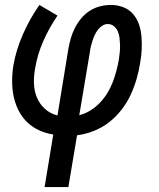

<svg xmlns="http://www.w3.org/2000/svg" viewBox="-20 -540 640 775"><path d="M160 215 195 3Q164 -2 137 -14.5Q110 -27 89 -47.5Q68 -68 54.5 -95Q41 -122 35 -151.5Q29 -181 29 -212.5Q29 -244 34 -276Q45 -339 72.5 -401.5Q100 -464 139 -520L212 -477Q178 -427 154.5 -373.5Q131 -320 122 -265Q116 -234 117 -203.5Q118 -173 129 -146.5Q140 -120 161.5 -100.5Q183 -81 212 -74L256 -343Q260 -365 266 -386Q272 -407 282.5 -427.5Q293 -448 308 -466Q323 -484 342.5 -496.5Q362 -509 384 -514.5Q406 -520 428 -520Q454 -520 477.5 -511Q501 -502 517 -483.5Q533 -465 541 -441.5Q549 -418 551 -392.5Q553 -367 552 -341Q551 -315 546 -288Q541 -255 531.5 -222Q522 -189 507.5 -157.5Q493 -126 470.5 -97Q448 -68 419.5 -46Q391 -24 357.5 -11Q324 2 291 6L256 215ZM300 -75Q324 -81 345.5 -94.5Q367 -108 384 -126Q401 -144 414 -165.5Q427 -187 435.5 -209.5Q444 -232 450 -255Q456 -278 460 -301Q462 -316 463.5 -330Q465 -344 464.5 -358.5Q464 -373 462.5 -387Q461 -401 455.5 -413.5Q450 -426 439.5 -434.5Q429 -443 415 -443Q403 -443 392.5 -436Q382 -429 374.5 -419Q367 -409 362 -398Q357 -387 353.5 -376Q350 -365 347 -353.5Q344 -342 343 -331Z"/></svg>

Font: Iosevka Md Ex Obl
Style: Regular
Weight: 500
Width: 7
Italic angle: -9°
Monospace: yes
Designer: Belleve Invis
Foundry: Belleve Invis
Version: Version 32.5.0; ttfautohint (v1.8.4)